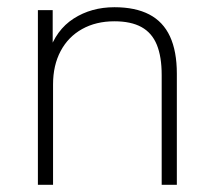

<svg xmlns="http://www.w3.org/2000/svg" viewBox="-20 -512 593 532"><path d="M85 0V-484H126V-366H115Q135 -429 184 -460.5Q233 -492 297 -492Q355 -492 393.5 -472Q432 -452 451 -411Q470 -370 470 -308V0H428V-304Q428 -355 414.5 -388Q401 -421 372 -437Q343 -453 297 -453Q246 -453 207.5 -431.5Q169 -410 148 -370.5Q127 -331 127 -278V0Z"/></svg>

Font: Nunito Sans 12pt ExtraLight 12pt ExtraLight
Style: Regular
Weight: 250
Version: Version 3.101;gftools[0.9.27]